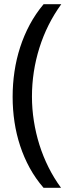

<svg xmlns="http://www.w3.org/2000/svg" viewBox="-20 -734 341 912"><path d="M40 -273.9Q40 -335 48.8 -394.3Q57.6 -453.6 75.7 -509.5Q93.8 -565.4 121.3 -616.9Q148.9 -668.5 187 -713.9H271Q202.6 -619.6 167.2 -506.8Q131.8 -394 131.8 -274.9Q131.8 -216.8 140.9 -159.2Q149.9 -101.6 167.2 -46.4Q184.6 8.8 210.4 60.5Q236.3 112.3 270 158.2H187Q148.9 114.3 121.3 64Q93.8 13.7 75.7 -41.3Q57.6 -96.2 48.8 -154.8Q40 -213.4 40 -273.9Z"/></svg>

Font: Battambang
Style: Regular
Weight: 400
Foundry: Danh Hong
Version: Version 2.00 February 6, 2013